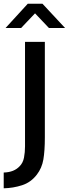

<svg xmlns="http://www.w3.org/2000/svg" viewBox="-36 -856 371 1036"><path d="M206 -630V-115Q206 -42 198 4.5Q190 51 163 86Q131 128 83 143.5Q35 159 -16 160V75Q13 74 34 65.5Q55 57 70 41Q88 23 93.5 -5.5Q99 -34 99 -66V-630ZM114 -836H193L315 -705H228L153 -784L78 -705H-6Z"/></svg>

Font: Mukta Vaani Medium
Style: Regular
Weight: 500
Designer: Noopur Datye, Girish Dalvi, Yashodeep Gholap, Pallavi Karambelkar
Foundry: Ek Type
Version: Version 2.538;PS 1.000;hotconv 16.6.51;makeotf.lib2.5.65220;